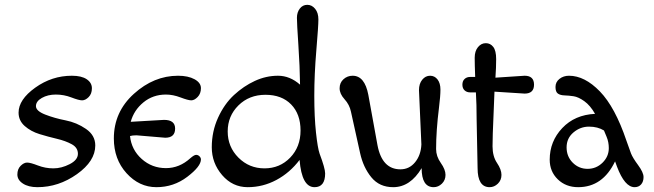

<svg xmlns="http://www.w3.org/2000/svg" viewBox="-20 -770 2713 796"><path d="M57 -303Q57 -357 126 -406.5Q195 -456 278 -456Q318 -456 339.5 -441.5Q361 -427 361 -404Q361 -381 347.5 -367.5Q334 -354 320.5 -354Q307 -354 276 -366Q245 -378 211.5 -378Q178 -378 153.5 -364Q129 -350 129 -330Q129 -310 167.5 -295Q206 -280 252 -271Q298 -262 336.5 -235.5Q375 -209 375 -167Q375 -102 299 -48Q223 6 135 6Q98 6 75 -9Q52 -24 52 -46.5Q52 -69 65.5 -82.5Q79 -96 92.5 -96Q106 -96 137 -84Q168 -72 201.5 -72Q235 -72 269 -89.5Q303 -107 303 -132.5Q303 -158 277.5 -172Q252 -186 216 -194.5Q180 -203 144 -214Q108 -225 82.5 -247.5Q57 -270 57 -303Z M665 -199 546 -209Q529 -209 519 -206Q525 -149 567.5 -111Q610 -73 668 -73Q724 -73 769 -114Q785 -128 793 -128Q801 -128 807 -122Q813 -116 813 -109Q813 -80 756.5 -37Q700 6 628.5 6Q557 6 504.5 -52Q452 -110 452 -196Q452 -306 535 -381Q618 -456 718 -456Q760 -456 786.5 -441.5Q813 -427 813 -404.5Q813 -382 799.5 -368Q786 -354 773 -354Q760 -354 728.5 -366Q697 -378 668 -378Q614 -378 574.5 -345.5Q535 -313 522 -265L660 -273Q706 -273 706 -237Q706 -199 665 -199Z M1224 -419Q1223 -494 1217 -583.5Q1211 -673 1211 -696Q1211 -719 1223 -734.5Q1235 -750 1254 -750Q1273 -750 1286.5 -733.5Q1300 -717 1300 -689.5Q1300 -662 1291.5 -561.5Q1283 -461 1283 -373Q1283 -285 1290 -220.5Q1297 -156 1305 -133Q1328 -72 1328 -51Q1328 6 1284 6Q1231 6 1222 -107Q1182 -54 1126 -24Q1070 6 1007 6Q944 6 901 -44Q858 -94 858 -159.5Q858 -225 884 -282Q910 -339 950 -376Q990 -413 1036.5 -434.5Q1083 -456 1132.5 -456Q1182 -456 1224 -419ZM968.5 -333Q924 -289 924 -225Q924 -161 968.5 -116.5Q1013 -72 1076.5 -72Q1140 -72 1183 -116.5Q1226 -161 1226 -229Q1226 -297 1187 -337Q1148 -377 1080.5 -377Q1013 -377 968.5 -333Z M1727 -171 1717 -396Q1717 -423 1730.5 -439.5Q1744 -456 1763 -456Q1782 -456 1794 -440.5Q1806 -425 1806 -398.5Q1806 -372 1800 -324Q1788 -228 1788 -152Q1788 -122 1807.5 -94.5Q1827 -67 1827 -45Q1827 -23 1812 -8.5Q1797 6 1778 6Q1728 6 1728 -73Q1681 6 1610 6Q1553 6 1519.5 -35Q1486 -76 1473 -135L1435 -307Q1429 -336 1408.5 -358.5Q1388 -381 1388 -404Q1388 -427 1404 -441.5Q1420 -456 1442 -456Q1492 -456 1507 -377L1545 -168Q1564 -68 1640 -68Q1677 -68 1701 -97.5Q1725 -127 1727 -171Z M2155 -382Q2150 -382 2030 -390Q2030 -377 2026 -291Q2022 -205 2022 -163.5Q2022 -122 2040.5 -94.5Q2059 -67 2059 -45Q2059 -23 2044 -8.5Q2029 6 2010 6Q1960 6 1960 -73L1956 -276Q1956 -338 1953 -387H1929Q1915 -387 1906 -395.5Q1897 -404 1897 -419Q1897 -434 1906 -442.5Q1915 -451 1929 -451H1950Q1948 -503 1948 -530.5Q1948 -558 1961.5 -574.5Q1975 -591 1994 -591Q2013 -591 2025 -575.5Q2037 -560 2037 -525Q2037 -490 2034 -448L2155 -456Q2194 -456 2194 -419Q2194 -382 2155 -382Z M2611 6Q2570 6 2538 -79L2530 -101Q2479 6 2377 6Q2326 6 2292.5 -26.5Q2259 -59 2259 -108Q2259 -184 2311 -239Q2363 -294 2447 -298Q2427 -333 2402.5 -350.5Q2378 -368 2358 -371Q2338 -374 2320.5 -374.5Q2303 -375 2293 -382Q2283 -389 2283 -409.5Q2283 -430 2299.5 -443Q2316 -456 2339 -456Q2404 -456 2467 -391Q2530 -326 2577 -187L2596 -134Q2603 -116 2625.5 -85.5Q2648 -55 2648 -36Q2648 -17 2638 -5.5Q2628 6 2611 6ZM2504 -156Q2504 -181 2495 -202.5Q2486 -224 2484 -229Q2458 -245 2422 -245Q2386 -245 2357.5 -221Q2329 -197 2329 -159Q2329 -121 2354.5 -95.5Q2380 -70 2416 -70Q2452 -70 2478 -95.5Q2504 -121 2504 -156Z"/></svg>

Font: Macondo
Style: Regular
Weight: 400
Version: Version 2.001